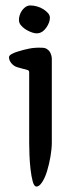

<svg xmlns="http://www.w3.org/2000/svg" viewBox="-20 -645 259 704"><path d="M87 -378Q87 -384 85.5 -385.5Q84 -387 82 -388Q72 -391 58 -394.5Q44 -398 37 -401Q27 -406 20 -415.5Q13 -425 13 -435Q13 -442 24 -447.5Q35 -453 42 -455Q67 -463 88 -467Q109 -471 133 -470Q145 -470 152.5 -465Q160 -460 163.5 -453.5Q167 -447 168.5 -440.5Q170 -434 170 -430V-123Q170 -99 165 -70.5Q160 -42 152.5 -17.5Q145 7 134.5 23Q124 39 114 39Q105 39 100 20.5Q95 2 92 -24Q89 -50 88 -77Q87 -104 87 -122ZM119 -523Q108 -521 88.5 -529.5Q69 -538 57 -552Q49 -561 49.5 -573.5Q50 -586 55.5 -597.5Q61 -609 70.5 -617Q80 -625 91 -625Q103 -625 115.5 -621.5Q128 -618 138.5 -611.5Q149 -605 156 -597Q163 -589 163 -580Q163 -563 150 -544Q137 -525 119 -523Z"/></svg>

Font: Yeon Sung
Style: Regular
Weight: 400
Version: Version 1.001